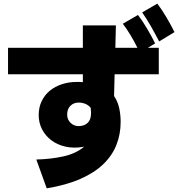

<svg xmlns="http://www.w3.org/2000/svg" viewBox="-20 -918 980 1052"><path d="M842 -898Q866 -867 892 -823Q918 -779 936 -742L852 -691Q842 -710 830.5 -731.5Q819 -753 807 -774Q795 -795 782.5 -814.5Q770 -834 759 -850ZM612 -656H733Q716 -691 694.5 -726.5Q673 -762 653 -788L736 -836Q760 -805 786 -761Q812 -717 830 -680L790 -656H850V-511H608L605 -392Q625 -362 633 -326Q641 -290 641 -249Q641 -183 618 -124.5Q595 -66 546.5 -19Q498 28 421 62Q344 96 236 114L179 -44Q259 -46 327 -61Q395 -76 441 -114Q385 -104 339 -114.5Q293 -125 260.5 -150Q228 -175 210 -210.5Q192 -246 192 -287Q192 -330 208.5 -364Q225 -398 253 -421Q281 -444 319 -456.5Q357 -469 399 -469Q406 -469 415 -469Q424 -469 434 -468V-511H24V-656H434V-779H615ZM348 -290Q348 -263 366.5 -245Q385 -227 411 -227Q445 -227 464.5 -249.5Q484 -272 477 -327Q465 -342 447.5 -349Q430 -356 411 -356Q384 -356 366 -338.5Q348 -321 348 -290Z"/></svg>

Font: OA Gothic ExtraBold
Style: Regular
Weight: 800
Designer: Choi Chi-young, Lee Jaesang, Lee Juhyun, Han Dohee
Foundry: DDUNGSANG CORP.
Version: Version 1.000;Build 20210203